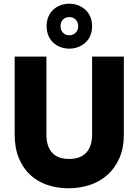

<svg xmlns="http://www.w3.org/2000/svg" viewBox="-20 -1007 745 1034"><path d="M59 -702H230V-282Q230 -219 260.5 -185Q291 -151 352 -151Q413 -151 444.5 -185Q476 -219 476 -282V-702H647V-283Q647 -210 623 -155.5Q599 -101 558.5 -65Q518 -29 464 -11Q410 7 349 7Q288 7 235 -11Q182 -29 143 -65Q104 -101 81.5 -155.5Q59 -210 59 -283ZM353 -987Q378 -987 400.5 -978.5Q423 -970 440 -954.5Q457 -939 466.5 -916.5Q476 -894 476 -866Q476 -838 466.5 -815.5Q457 -793 440 -777.5Q423 -762 400.5 -753.5Q378 -745 353 -745Q328 -745 305.5 -753.5Q283 -762 266.5 -777.5Q250 -793 240.5 -815.5Q231 -838 231 -866Q231 -894 240.5 -916.5Q250 -939 266.5 -954.5Q283 -970 305.5 -978.5Q328 -987 353 -987ZM353 -817Q373 -817 387 -830.5Q401 -844 401 -866Q401 -889 387 -902Q373 -915 353 -915Q333 -915 319.5 -902Q306 -889 306 -866Q306 -844 319.5 -830.5Q333 -817 353 -817Z"/></svg>

Font: SVN-Poppins
Style: Bold
Weight: 700
Designer: Ninad Kale (Devanagari), Jonny Pinhorn (Latin)
Foundry: Indian Type Foundry
Version: Version 3.200;PS 1.000;hotconv 16.6.54;makeotf.lib2.5.65590